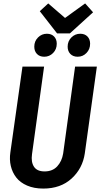

<svg xmlns="http://www.w3.org/2000/svg" viewBox="-20 -1076 580 1110"><path d="M472.2 -1056.2 518.1 -1004.9 383.8 -882.8H310.1L210 -1011.2L258.8 -1056.2L356 -972.2ZM235.8 -748Q209 -748 193.6 -764.2Q178.2 -780.3 178.2 -806.2Q178.2 -837.9 199.7 -859.4Q221.2 -880.9 251 -880.9Q277.3 -880.9 292.7 -865Q308.1 -849.1 308.1 -823.2Q308.1 -791 286.9 -769.5Q265.6 -748 235.8 -748ZM429.2 -748Q402.3 -748 386.7 -764.2Q371.1 -780.3 371.1 -806.2Q371.1 -837.9 392.6 -859.4Q414.1 -880.9 443.8 -880.9Q470.2 -880.9 485.6 -865Q501 -849.1 501 -823.2Q501 -791.5 480 -769.8Q459 -748 429.2 -748ZM540 -690.9 470.2 -189Q457.5 -102.1 394 -43.9Q330.6 14.2 230 14.2Q176.8 14.2 136.7 -3.2Q96.7 -20.5 74 -49.8Q51.3 -79.1 42.5 -116.5Q33.7 -153.8 40 -195.8L109.9 -690.9H234.9L165 -184.1Q158.7 -139.2 176.5 -112.1Q194.3 -85 237.8 -85Q283.7 -85 310.8 -114.3Q337.9 -143.6 345.2 -189L414.1 -690.9Z"/></svg>

Font: Fira Sans Compressed Medium
Style: Italic
Weight: 500
Width: 3
Italic angle: -8°
Designer: Carrois Corporate & Edenspiekermann AG
Foundry: Carrois Corporate GbR & Edenspiekermann AG
Version: Version 4.203;PS 004.203;hotconv 1.0.88;makeotf.lib2.5.64775